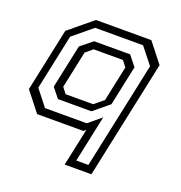

<svg xmlns="http://www.w3.org/2000/svg" viewBox="-131 -653 901 955"><g transform="rotate(20 319.5 -175.5)"><path d="M456.5 189H315L357.5 -10L345.5 0H100.5L19.5 -103L90.5 -437L215.5 -540H508.5L589.5 -437ZM426.5 150.5 547 -415.5 478.5 -502H225L123 -418L61 -125.5L127 -41.5H348L415 -97L362.5 150.5ZM345.5 -141.5 394 -181.5 433.5 -368 409.5 -399H254.5L217.5 -368L176 -172L200 -141.5ZM349.5 -105.5H172.5L131.5 -156.5L180.5 -387L243 -437.5H433.5L476 -384.5L431 -172.5Z"/></g></svg>

Font: Tourney
Style: Italic
Weight: 400
Italic angle: -12°
Version: Version 1.015